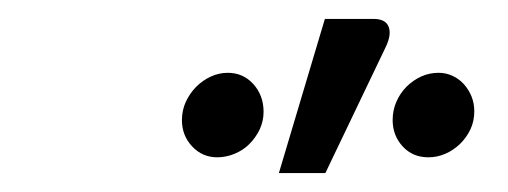

<svg xmlns="http://www.w3.org/2000/svg" viewBox="-20 -726 534 202"><path d="M273.4 -543.9 321.8 -706.1H373Q385.7 -706.1 388.9 -697.8Q392.1 -689.5 385.7 -676.3L322.3 -543.9ZM479 -608.9Q479 -598.6 474.9 -589.8Q470.7 -581.1 463.9 -574.5Q457 -567.9 448.5 -564.2Q439.9 -560.5 430.7 -560.5Q414.1 -560.5 403.6 -572Q393.1 -583.5 393.1 -599.6Q393.1 -609.9 397 -618.9Q400.9 -627.9 407.7 -634.8Q414.6 -641.6 423.1 -645.5Q431.6 -649.4 441.4 -649.4Q449.2 -649.4 456.1 -646.2Q462.9 -643.1 468 -637.5Q473.1 -631.8 476.1 -624.5Q479 -617.2 479 -608.9ZM257.3 -608.4Q257.3 -598.6 253.2 -589.8Q249 -581.1 242.4 -574.5Q235.8 -567.9 226.8 -564.2Q217.8 -560.5 208.5 -560.5Q192.9 -560.5 182.1 -572Q171.4 -583.5 171.4 -599.6Q171.4 -609.9 175.5 -618.9Q179.7 -627.9 186.5 -634.8Q193.4 -641.6 201.9 -645.5Q210.4 -649.4 219.7 -649.4Q235.8 -649.4 246.6 -637.5Q257.3 -625.5 257.3 -608.4Z"/></svg>

Font: Carlito
Style: Italic
Weight: 400
Italic angle: -7°
Designer: Lukasz Dziedzic
Foundry: tyPoland Lukasz Dziedzic
Version: Version 1.104